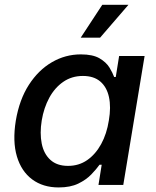

<svg xmlns="http://www.w3.org/2000/svg" viewBox="-20 -783 660 813"><path d="M228.5 10.7Q162.1 10.7 116.2 -23.4Q70.3 -57.6 51.5 -120.8Q32.7 -184.1 46.9 -272Q62 -361.3 102.3 -423.8Q142.6 -486.3 199.7 -519.5Q256.8 -552.7 322.3 -552.7Q373 -552.7 401.4 -536.1Q429.7 -519.5 443.4 -497.1Q457 -474.6 463.4 -457H470.2L484.4 -545.9H592.3L502 0H397L410.6 -85.4H401.4Q388.7 -67.4 366.9 -44.7Q345.2 -22 311.5 -5.6Q277.8 10.7 228.5 10.7ZM268.1 -80.6Q314 -80.6 349.4 -105.2Q384.8 -129.9 408.4 -173.1Q432.1 -216.3 440.9 -272.9Q450.7 -329.6 441.4 -372.1Q432.1 -414.6 404.5 -438Q377 -461.4 331.1 -461.4Q283.7 -461.4 247.6 -436.3Q211.4 -411.1 188.5 -368.7Q165.5 -326.2 156.7 -272.9Q147.9 -218.8 156.7 -175Q165.5 -131.3 193.4 -106Q221.2 -80.6 268.1 -80.6ZM321.8 -623.5 413.1 -762.7H523.9L403.8 -623.5Z"/></svg>

Font: Inter Medium
Style: Italic
Weight: 500
Italic angle: -9.3988°
Designer: Rasmus Andersson
Foundry: rsms
Version: Version 4.001;git-66647c0bb